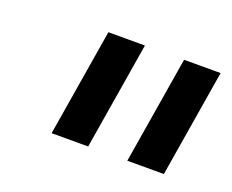

<svg xmlns="http://www.w3.org/2000/svg" viewBox="-58 -815 525 435"><g transform="rotate(20 205.0 -597.5)"><path d="M227.3 -727.3H139.2L96.6 -468.4H184.7ZM279.1 -468.4H367.2L409.8 -727.3H321.7Z"/></g></svg>

Font: Magic Ui Pro Medium
Style: Italic
Weight: 500
Italic angle: -9.39999°
Designer: Stefan Endress, Andreas Faust
Version: Version 1.000;FEAKit 1.0